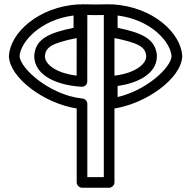

<svg xmlns="http://www.w3.org/2000/svg" viewBox="-20 -872 898 902"><path d="M532.5 -741.3 532.4 -799.2C692.7 -778.9 781.4 -673 786.1 -608.2C782.8 -552.7 666.3 -447 532.4 -416.1L532.5 -468.1C617.2 -479.8 716.5 -519.9 717.1 -608.3C717.2 -609.4 717.2 -607.8 717.1 -610.7C711.3 -690.3 644.6 -718.2 532.5 -741.3ZM482.6 -720.7C482.6 -710.5 490.5 -698.6 502.9 -696.2C634.7 -670.7 663.5 -651 667.1 -607.9C665.9 -562.3 597.7 -523.1 505.5 -515.4C493.1 -514.4 482.6 -503.6 482.6 -490.6L482.3 -386.1C482.2 -363.1 501.1 -359.9 510.8 -361.2C666.3 -383.4 832.5 -503.8 836.1 -607.6C836.1 -608.1 836.1 -609.1 836.1 -609.8C830.3 -714.9 701.5 -839.9 508.8 -851.6C492.3 -852.6 482.2 -839.4 482.3 -826.5ZM340.2 -693.2 340 -516.7C255.2 -526.5 192 -563.7 190.9 -607.9C194.3 -648.8 218.5 -668.6 340.2 -693.2ZM429 -801 467.7 -801.5V-40H390.3V-384.2C390.3 -397.4 379.4 -407.7 368.2 -409L361.7 -409.8C214 -426.9 75.5 -549.1 71.9 -608.2C76.8 -675.5 169.3 -779.4 325.6 -799.2L325.5 -741.3C209.9 -717.5 146.6 -689.5 140.9 -610.9C140.9 -609.7 140.9 -611.4 140.8 -608.5C141.6 -509.9 263.1 -471 355.6 -465.1L363.3 -464.6C376.2 -463.7 389.9 -473 390 -489.5L390.3 -801.5ZM357.6 -850.7C354.8 -851.4 351.8 -851.7 349.2 -851.6C158.8 -840.1 27.8 -716.6 21.9 -609.8C21.9 -609.3 21.9 -608.3 21.9 -607.6C25.4 -506.5 185.9 -386.9 340.3 -362.3V-15C340.3 -4.3 350.2 10 365.3 10H492.7C503.4 10 517.7 0.1 517.7 -15V-826.9C517.7 -841.2 505.8 -852.1 492.3 -851.9L429 -851L365.7 -851.9C362.4 -851.9 360.2 -851.5 357.6 -850.7Z"/></svg>

Font: Stormning Aesir
Style: Light
Weight: 400
Designer: Robert Jablonski, Mew Too
Foundry: Cannot Into Space Fonts
Version: Version 0.90